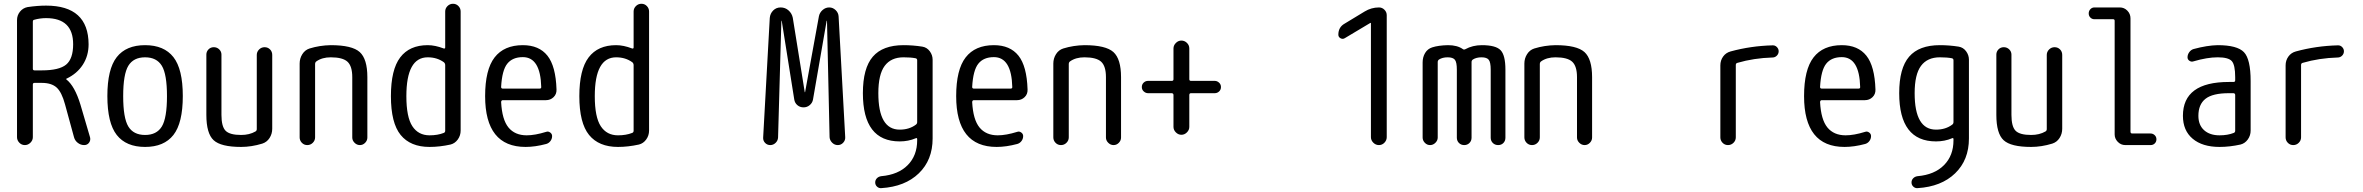

<svg xmlns="http://www.w3.org/2000/svg" viewBox="-20 -770 12540 1019"><path d="M154.3 -654.3V-405.3Q154.3 -396.5 163.1 -396.5H202.1Q293.9 -396.5 331.1 -427.2Q368.2 -458 368.2 -535.2Q368.2 -673.8 224.6 -673.8Q192.4 -673.8 161.1 -665Q154.3 -664.1 154.3 -654.3ZM70.3 -42V-663.1Q70.3 -688.5 85.9 -708Q101.6 -727.5 126 -732.4Q178.7 -740.2 224.6 -740.2Q449.2 -740.2 450.2 -535.2Q450.2 -473.6 419.4 -426.3Q388.7 -378.9 333 -352.5Q331.1 -352.5 331.1 -350.6Q331.1 -349.6 332 -348.6Q377 -313.5 407.2 -213.9L458 -41Q461.9 -25.4 452.6 -12.7Q443.4 0 426.8 0Q408.2 0 393.1 -11.7Q377.9 -23.4 373 -41L325.2 -215.8Q307.6 -281.2 280.3 -305.7Q252.9 -330.1 202.1 -330.1H163.1Q154.3 -330.1 154.3 -321.3V-42Q154.3 -25.4 141.6 -12.7Q128.9 0 111.8 0Q94.7 0 82.5 -12.7Q70.3 -25.4 70.3 -42Z M838.9 -420.9Q811.5 -465.8 750 -465.8Q688.5 -465.8 661.1 -420.9Q633.8 -376 633.8 -259.8Q633.8 -143.6 661.1 -98.6Q688.5 -53.7 750 -53.7Q811.5 -53.7 838.9 -98.6Q866.2 -143.6 866.2 -259.8Q866.2 -376 838.9 -420.9ZM900.4 -53.7Q850.6 9.8 750 9.8Q649.4 9.8 599.6 -53.7Q549.8 -117.2 549.8 -260.3Q549.8 -403.3 599.6 -466.8Q649.4 -530.3 750 -530.3Q850.6 -530.3 900.4 -466.8Q950.2 -403.3 950.2 -260.3Q950.2 -117.2 900.4 -53.7Z M1259.8 9.8Q1152.3 9.8 1113.8 -25.9Q1075.2 -61.5 1075.2 -160.2V-480.5Q1075.2 -496.1 1086.4 -507.8Q1097.7 -519.5 1114.7 -519.5Q1131.8 -519.5 1143.6 -507.8Q1155.3 -496.1 1155.3 -480.5V-160.2Q1155.3 -98.6 1177.2 -76.2Q1199.2 -53.7 1259.8 -53.7Q1303.7 -53.7 1335.9 -72.3Q1342.8 -76.2 1342.8 -85V-478.5Q1342.8 -495.1 1355 -507.3Q1367.2 -519.5 1384.3 -519.5Q1401.4 -519.5 1413.1 -507.8Q1424.8 -496.1 1424.8 -478.5V-86.9Q1424.8 -59.6 1410.6 -37.6Q1396.5 -15.6 1372.1 -7.8Q1314.5 9.8 1259.8 9.8Z M1570.3 -41V-432.6Q1570.3 -460 1584.5 -482.4Q1598.6 -504.9 1623 -512.7Q1676.8 -529.3 1735.4 -530.3Q1848.6 -530.3 1889.2 -493.7Q1929.7 -457 1929.7 -360.4V-40Q1929.7 -24.4 1918 -12.2Q1906.2 0 1890.1 0Q1874 0 1861.8 -12.2Q1849.6 -24.4 1849.6 -40V-360.4Q1849.6 -418.9 1824.2 -442.4Q1798.8 -465.8 1735.4 -465.8Q1689.5 -465.8 1659.2 -444.3Q1652.3 -439.5 1652.3 -429.7V-41Q1652.3 -24.4 1640.1 -12.2Q1627.9 0 1610.8 0Q1593.8 0 1582 -12.2Q1570.3 -24.4 1570.3 -41Z M2250 -465.8Q2136.7 -465.8 2136.7 -259.8Q2136.7 -148.4 2168.5 -100.1Q2200.2 -51.8 2259.8 -51.8Q2302.7 -51.8 2335 -64.5Q2342.8 -67.4 2342.8 -76.2V-423.8Q2342.8 -433.6 2335.9 -439.5Q2299.8 -465.8 2250 -465.8ZM2259.8 9.8Q2158.2 9.8 2106.4 -53.7Q2054.7 -117.2 2054.7 -259.8Q2054.7 -400.4 2104 -465.3Q2153.3 -530.3 2250 -530.3Q2289.1 -530.3 2335 -512.7Q2342.8 -510.7 2342.8 -518.6V-709Q2342.8 -725.6 2355 -737.8Q2367.2 -750 2384.3 -750Q2401.4 -750 2413.1 -737.8Q2424.8 -725.6 2424.8 -709V-77.1Q2424.8 -50.8 2409.7 -29.8Q2394.5 -8.8 2371.1 -2.9Q2313.5 9.8 2259.8 9.8Z M2754.9 -466.8Q2700.2 -466.8 2672.4 -432.1Q2644.5 -397.5 2639.6 -308.6Q2639.6 -299.8 2648.4 -299.8H2843.8Q2852.5 -299.8 2852.5 -307.6Q2848.6 -466.8 2754.9 -466.8ZM2769.5 9.8Q2554.7 9.8 2554.7 -259.8Q2554.7 -400.4 2605 -465.3Q2655.3 -530.3 2754.9 -530.3Q2840.8 -530.3 2885.3 -474.6Q2929.7 -418.9 2933.6 -294.9Q2934.6 -270.5 2918 -254.4Q2901.4 -238.3 2877 -238.3H2648.4Q2640.6 -238.3 2639.6 -228.5Q2644.5 -134.8 2678.7 -93.3Q2712.9 -51.8 2775.4 -51.8Q2819.3 -51.8 2878.9 -70.3Q2889.6 -74.2 2899.9 -66.9Q2910.2 -59.6 2910.2 -47.9Q2910.2 -33.2 2901.4 -21.5Q2892.6 -9.8 2878.9 -5.9Q2820.3 9.8 2769.5 9.8Z M3250 -465.8Q3136.7 -465.8 3136.7 -259.8Q3136.7 -148.4 3168.5 -100.1Q3200.2 -51.8 3259.8 -51.8Q3302.7 -51.8 3335 -64.5Q3342.8 -67.4 3342.8 -76.2V-423.8Q3342.8 -433.6 3335.9 -439.5Q3299.8 -465.8 3250 -465.8ZM3259.8 9.8Q3158.2 9.8 3106.4 -53.7Q3054.7 -117.2 3054.7 -259.8Q3054.7 -400.4 3104 -465.3Q3153.3 -530.3 3250 -530.3Q3289.1 -530.3 3335 -512.7Q3342.8 -510.7 3342.8 -518.6V-709Q3342.8 -725.6 3355 -737.8Q3367.2 -750 3384.3 -750Q3401.4 -750 3413.1 -737.8Q3424.8 -725.6 3424.8 -709V-77.1Q3424.8 -50.8 3409.7 -29.8Q3394.5 -8.8 3371.1 -2.9Q3313.5 9.8 3259.8 9.8Z M4030.3 -40 4065.4 -674.8Q4067.4 -698.2 4083.5 -714.4Q4099.6 -730.5 4123 -730.5Q4147.5 -730.5 4165 -714.8Q4182.6 -699.2 4187.5 -675.8L4251 -281.2Q4251 -280.3 4252 -280.3Q4252.9 -280.3 4252.9 -281.2L4326.2 -683.6Q4330.1 -703.1 4345.7 -716.8Q4361.3 -730.5 4380.9 -730.5Q4400.4 -730.5 4415 -716.3Q4429.7 -702.1 4430.7 -682.6L4465.8 -42Q4466.8 -25.4 4455.1 -12.7Q4443.4 0 4426.3 0Q4409.2 0 4396.5 -12.7Q4383.8 -25.4 4382.8 -42L4369.1 -659.2Q4369.1 -660.2 4368.2 -660.2Q4367.2 -660.2 4367.2 -659.2L4294.9 -242.2Q4292 -224.6 4277.8 -212.4Q4263.7 -200.2 4244.6 -200.2Q4225.6 -200.2 4211.9 -211.9Q4198.2 -223.6 4195.3 -242.2L4128.9 -659.2Q4128.9 -660.2 4127.9 -660.2Q4127 -660.2 4127 -659.2L4109.4 -40Q4108.4 -23.4 4096.2 -11.7Q4084 0 4067.9 0Q4051.8 0 4040.5 -11.7Q4029.3 -23.4 4030.3 -40Z M4775.4 -465.8Q4709 -465.8 4675.3 -420.4Q4641.6 -375 4641.6 -275.4Q4641.6 -82 4754.9 -82Q4805.7 -82 4840.8 -108.4Q4847.7 -113.3 4847.7 -122.1V-450.2Q4847.7 -459 4838.9 -460.9Q4813.5 -465.8 4775.4 -465.8ZM4754.9 -19.5Q4559.6 -19.5 4559.6 -275.4Q4559.6 -408.2 4612.3 -469.2Q4665 -530.3 4775.4 -530.3Q4825.2 -530.3 4875 -522.5Q4899.4 -518.6 4914.6 -498Q4929.7 -477.5 4929.7 -453.1V-35.2Q4929.7 79.1 4856.4 149.9Q4783.2 220.7 4657.2 228.5Q4644.5 229.5 4634.8 220.7Q4625 211.9 4625 198.2Q4625 185.5 4633.8 176.3Q4642.6 167 4657.2 165Q4747.1 157.2 4797.4 106.4Q4847.7 55.7 4847.7 -25.4V-31.2Q4847.7 -40 4839.8 -36.1Q4800.8 -19.5 4754.9 -19.5Z M5254.9 -466.8Q5200.2 -466.8 5172.4 -432.1Q5144.5 -397.5 5139.6 -308.6Q5139.6 -299.8 5148.4 -299.8H5343.8Q5352.5 -299.8 5352.5 -307.6Q5348.6 -466.8 5254.9 -466.8ZM5269.5 9.8Q5054.7 9.8 5054.7 -259.8Q5054.7 -400.4 5105 -465.3Q5155.3 -530.3 5254.9 -530.3Q5340.8 -530.3 5385.3 -474.6Q5429.7 -418.9 5433.6 -294.9Q5434.6 -270.5 5418 -254.4Q5401.4 -238.3 5377 -238.3H5148.4Q5140.6 -238.3 5139.6 -228.5Q5144.5 -134.8 5178.7 -93.3Q5212.9 -51.8 5275.4 -51.8Q5319.3 -51.8 5378.9 -70.3Q5389.6 -74.2 5399.9 -66.9Q5410.2 -59.6 5410.2 -47.9Q5410.2 -33.2 5401.4 -21.5Q5392.6 -9.8 5378.9 -5.9Q5320.3 9.8 5269.5 9.8Z M5570.3 -41V-432.6Q5570.3 -460 5584.5 -482.4Q5598.6 -504.9 5623 -512.7Q5676.8 -529.3 5735.4 -530.3Q5848.6 -530.3 5889.2 -493.7Q5929.7 -457 5929.7 -360.4V-40Q5929.7 -24.4 5918 -12.2Q5906.2 0 5890.1 0Q5874 0 5861.8 -12.2Q5849.6 -24.4 5849.6 -40V-360.4Q5849.6 -418.9 5824.2 -442.4Q5798.8 -465.8 5735.4 -465.8Q5689.5 -465.8 5659.2 -444.3Q5652.3 -439.5 5652.3 -429.7V-41Q5652.3 -24.4 5640.1 -12.2Q5627.9 0 5610.8 0Q5593.8 0 5582 -12.2Q5570.3 -24.4 5570.3 -41Z M6073.2 -275.4Q6060.5 -275.4 6050.3 -284.7Q6040 -293.9 6040 -308.1Q6040 -322.3 6049.8 -331.5Q6059.6 -340.8 6073.2 -340.8H6199.2Q6208 -340.8 6208 -349.6V-512.7Q6208 -529.3 6220.7 -542Q6233.4 -554.7 6250 -554.7Q6266.6 -554.7 6279.3 -542.5Q6292 -530.3 6292 -512.7V-349.6Q6292 -340.8 6300.8 -340.8H6426.8Q6439.5 -340.8 6449.7 -331.5Q6460 -322.3 6460 -308.1Q6460 -293.9 6450.2 -284.7Q6440.4 -275.4 6426.8 -275.4H6300.8Q6292 -275.4 6292 -265.6V-96.7Q6292 -80.1 6279.3 -67.4Q6266.6 -54.7 6250 -54.7Q6233.4 -54.7 6220.7 -67.4Q6208 -80.1 6208 -96.7V-265.6Q6208 -274.4 6199.2 -275.4Z M7117.2 -567.4Q7106.4 -560.5 7094.7 -566.9Q7083 -573.2 7083 -585.9Q7083 -626 7116.2 -644.5L7222.7 -709Q7257.8 -730.5 7298.8 -730.5Q7315.4 -730.5 7327.6 -718.3Q7339.8 -706.1 7339.8 -689.5V-42Q7339.8 -25.4 7327.6 -12.7Q7315.4 0 7298.3 0Q7281.2 0 7268.6 -12.7Q7255.9 -25.4 7255.9 -42V-646.5Q7255.9 -648.4 7254.9 -648.4H7252.9Z M7530.3 -40V-438.5Q7530.3 -466.8 7543.5 -488.8Q7556.6 -510.7 7581.1 -518.6Q7614.3 -529.3 7665 -530.3Q7713.9 -530.3 7743.2 -509.8Q7749 -504.9 7756.8 -508.8Q7795.9 -530.3 7844.7 -530.3Q7918.9 -530.3 7944.3 -503.4Q7969.7 -476.6 7969.7 -400.4V-39.1Q7969.7 -22.5 7959 -11.2Q7948.2 0 7931.2 0Q7914.1 0 7902.8 -11.2Q7891.6 -22.5 7891.6 -39.1V-400.4Q7891.6 -439.5 7881.3 -452.6Q7871.1 -465.8 7842.8 -465.8Q7815.4 -465.8 7796.9 -454.1Q7790 -449.2 7790 -440.4V-39.1Q7790 -22.5 7778.8 -11.2Q7767.6 0 7751 0Q7734.4 0 7723.1 -11.2Q7711.9 -22.5 7711.9 -39.1V-400.4Q7711.9 -439.5 7701.7 -452.6Q7691.4 -465.8 7663.1 -465.8Q7635.7 -465.8 7617.2 -454.1Q7610.4 -449.2 7610.4 -440.4V-40Q7610.4 -24.4 7598.1 -12.2Q7585.9 0 7569.8 0Q7553.7 0 7542 -12.2Q7530.3 -24.4 7530.3 -40Z M8070.3 -41V-432.6Q8070.3 -460 8084.5 -482.4Q8098.6 -504.9 8123 -512.7Q8176.8 -529.3 8235.4 -530.3Q8348.6 -530.3 8389.2 -493.7Q8429.7 -457 8429.7 -360.4V-40Q8429.7 -24.4 8418 -12.2Q8406.2 0 8390.1 0Q8374 0 8361.8 -12.2Q8349.6 -24.4 8349.6 -40V-360.4Q8349.6 -418.9 8324.2 -442.4Q8298.8 -465.8 8235.4 -465.8Q8189.5 -465.8 8159.2 -444.3Q8152.3 -439.5 8152.3 -429.7V-41Q8152.3 -24.4 8140.1 -12.2Q8127.9 0 8110.8 0Q8093.8 0 8082 -12.2Q8070.3 -24.4 8070.3 -41Z M9110.4 -41V-422.9Q9110.4 -449.2 9125 -469.7Q9139.6 -490.2 9165 -497.1Q9272.5 -526.4 9386.7 -529.3Q9400.4 -530.3 9410.2 -520.5Q9419.9 -510.7 9419.9 -498Q9419.9 -484.4 9410.2 -474.6Q9400.4 -464.8 9386.7 -464.8Q9288.1 -461.9 9201.2 -436.5Q9192.4 -434.6 9192.4 -424.8V-41Q9192.4 -24.4 9180.2 -12.2Q9168 0 9150.9 0Q9133.8 0 9122.1 -12.2Q9110.4 -24.4 9110.4 -41Z M9754.9 -466.8Q9700.2 -466.8 9672.4 -432.1Q9644.5 -397.5 9639.6 -308.6Q9639.6 -299.8 9648.4 -299.8H9843.8Q9852.5 -299.8 9852.5 -307.6Q9848.6 -466.8 9754.9 -466.8ZM9769.5 9.8Q9554.7 9.8 9554.7 -259.8Q9554.7 -400.4 9605 -465.3Q9655.3 -530.3 9754.9 -530.3Q9840.8 -530.3 9885.3 -474.6Q9929.7 -418.9 9933.6 -294.9Q9934.6 -270.5 9918 -254.4Q9901.4 -238.3 9877 -238.3H9648.4Q9640.6 -238.3 9639.6 -228.5Q9644.5 -134.8 9678.7 -93.3Q9712.9 -51.8 9775.4 -51.8Q9819.3 -51.8 9878.9 -70.3Q9889.6 -74.2 9899.9 -66.9Q9910.2 -59.6 9910.2 -47.9Q9910.2 -33.2 9901.4 -21.5Q9892.6 -9.8 9878.9 -5.9Q9820.3 9.8 9769.5 9.8Z M10275.4 -465.8Q10209 -465.8 10175.3 -420.4Q10141.6 -375 10141.6 -275.4Q10141.6 -82 10254.9 -82Q10305.7 -82 10340.8 -108.4Q10347.7 -113.3 10347.7 -122.1V-450.2Q10347.7 -459 10338.9 -460.9Q10313.5 -465.8 10275.4 -465.8ZM10254.9 -19.5Q10059.6 -19.5 10059.6 -275.4Q10059.6 -408.2 10112.3 -469.2Q10165 -530.3 10275.4 -530.3Q10325.2 -530.3 10375 -522.5Q10399.4 -518.6 10414.6 -498Q10429.7 -477.5 10429.7 -453.1V-35.2Q10429.7 79.1 10356.4 149.9Q10283.2 220.7 10157.2 228.5Q10144.5 229.5 10134.8 220.7Q10125 211.9 10125 198.2Q10125 185.5 10133.8 176.3Q10142.6 167 10157.2 165Q10247.1 157.2 10297.4 106.4Q10347.7 55.7 10347.7 -25.4V-31.2Q10347.7 -40 10339.8 -36.1Q10300.8 -19.5 10254.9 -19.5Z M10759.8 9.8Q10652.3 9.8 10613.8 -25.9Q10575.2 -61.5 10575.2 -160.2V-480.5Q10575.2 -496.1 10586.4 -507.8Q10597.7 -519.5 10614.7 -519.5Q10631.8 -519.5 10643.6 -507.8Q10655.3 -496.1 10655.3 -480.5V-160.2Q10655.3 -98.6 10677.2 -76.2Q10699.2 -53.7 10759.8 -53.7Q10803.7 -53.7 10835.9 -72.3Q10842.8 -76.2 10842.8 -85V-478.5Q10842.8 -495.1 10855 -507.3Q10867.2 -519.5 10884.3 -519.5Q10901.4 -519.5 10913.1 -507.8Q10924.8 -496.1 10924.8 -478.5V-86.9Q10924.8 -59.6 10910.6 -37.6Q10896.5 -15.6 10872.1 -7.8Q10814.5 9.8 10759.8 9.8Z M11095.7 -668Q11083 -668 11074.2 -676.8Q11065.4 -685.5 11065.4 -698.7Q11065.4 -711.9 11074.2 -721.2Q11083 -730.5 11095.7 -730.5H11230.5Q11253.9 -730.5 11270.5 -713.4Q11287.1 -696.3 11287.1 -672.9V-71.3Q11287.1 -62.5 11294.9 -61.5H11393.6Q11406.2 -61.5 11415.5 -52.7Q11424.8 -43.9 11424.8 -30.8Q11424.8 -17.6 11416 -8.8Q11407.2 0 11393.6 0H11259.8Q11236.3 0 11219.7 -17.1Q11203.1 -34.2 11203.1 -56.6V-659.2Q11203.1 -668 11195.3 -668Z M11809.6 -275.4Q11722.7 -275.4 11685.1 -245.6Q11647.5 -215.8 11647.5 -155.3Q11647.5 -106.4 11677.7 -79.1Q11708 -51.8 11759.8 -51.8Q11802.7 -51.8 11835 -64.5Q11842.8 -67.4 11842.8 -76.2V-265.6Q11842.8 -274.4 11834 -275.4ZM11759.8 9.8Q11668.9 9.8 11617.2 -33.7Q11565.4 -77.1 11565.4 -155.3Q11565.4 -335 11809.6 -335H11834Q11842.8 -335 11842.8 -343.8V-360.4Q11842.8 -425.8 11824.7 -445.8Q11806.6 -465.8 11750 -465.8Q11694.3 -465.8 11621.1 -444.3Q11610.4 -440.4 11600.1 -447.3Q11589.8 -454.1 11589.8 -465.8Q11589.8 -480.5 11599.1 -493.2Q11608.4 -505.9 11622.1 -509.8Q11694.3 -529.3 11750 -530.3Q11853.5 -530.3 11889.2 -493.2Q11924.8 -456.1 11924.8 -339.8V-77.1Q11924.8 -50.8 11909.7 -29.8Q11894.5 -8.8 11871.1 -2.9Q11813.5 9.8 11759.8 9.8Z M12110.4 -41V-422.9Q12110.4 -449.2 12125 -469.7Q12139.6 -490.2 12165 -497.1Q12272.5 -526.4 12386.7 -529.3Q12400.4 -530.3 12410.2 -520.5Q12419.9 -510.7 12419.9 -498Q12419.9 -484.4 12410.2 -474.6Q12400.4 -464.8 12386.7 -464.8Q12288.1 -461.9 12201.2 -436.5Q12192.4 -434.6 12192.4 -424.8V-41Q12192.4 -24.4 12180.2 -12.2Q12168 0 12150.9 0Q12133.8 0 12122.1 -12.2Q12110.4 -24.4 12110.4 -41Z"/></svg>

Font: Rounded Mgen+ 1mn regular
Style: Regular
Weight: 400
Designer: [Source Han Sans]
Ryoko NISHIZUKA  (kana & ideographs); Paul D. Hunt (Latin, Greek & Cyrillic); Wenlong ZHANG  (bopomofo
Version: Version 1.059.20150602